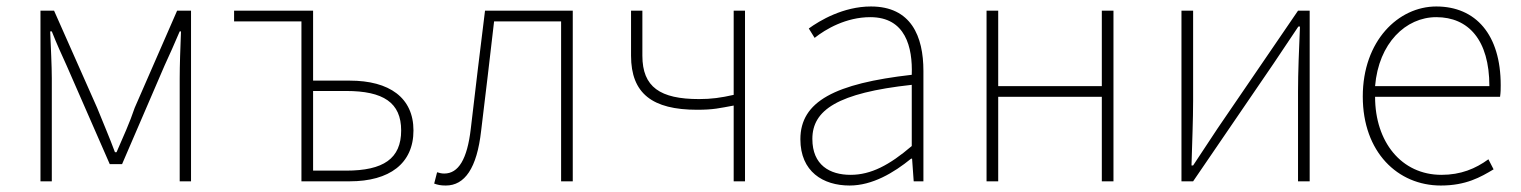

<svg xmlns="http://www.w3.org/2000/svg" viewBox="-20 -560 4697 593"><path d="M105 0H140V-318C140 -357 137 -412 135 -463H140C155 -425 170 -392 186 -357L319 -53H357L488 -357C504 -392 519 -425 535 -463H539C537 -412 535 -357 535 -318V0H570V-527H527L396 -227C381 -182 360 -136 340 -90H335C318 -136 298 -182 280 -227L147 -527H105Z M911 0H1060C1183 0 1257 -55 1257 -157C1257 -258 1183 -311 1060 -311H947V-527H703V-494H911ZM947 -33V-279H1049C1164 -279 1219 -243 1219 -157C1219 -70 1164 -33 1049 -33Z M1357 13C1415 13 1453 -40 1466 -156C1480 -270 1493 -381 1506 -494H1713V0H1749V-527H1478C1463 -405 1448 -284 1434 -162C1423 -68 1396 -24 1352 -24C1343 -24 1337 -26 1330 -28L1321 7C1332 11 1341 13 1357 13Z M2246 0H2281V-527H2246V-267C2206 -258 2177 -254 2139 -254C2019 -254 1964 -291 1964 -388V-527H1929V-388C1929 -271 1995 -221 2133 -221C2184 -221 2202 -226 2246 -234Z M2604 13C2674 13 2740 -26 2794 -70H2797L2802 0H2832V-341C2832 -448 2794 -540 2670 -540C2584 -540 2511 -496 2478 -472L2496 -443C2530 -470 2593 -507 2668 -507C2777 -507 2799 -414 2796 -329C2559 -302 2452 -247 2452 -130C2452 -30 2522 13 2604 13ZM2607 -20C2543 -20 2489 -50 2489 -131C2489 -220 2567 -273 2796 -298V-109C2727 -50 2670 -20 2607 -20Z M3027 0H3063V-261H3383V0H3419V-527H3383V-294H3063V-527H3027Z M3629 0H3665L3913 -363C3935 -396 3968 -445 3990 -478H3995C3992 -407 3989 -336 3989 -277V0H4025V-527H3989L3741 -164C3719 -131 3687 -82 3665 -49H3660C3662 -120 3665 -191 3665 -249V-527H3629Z M4430 13C4508 13 4553 -13 4593 -37L4577 -68C4537 -39 4492 -20 4432 -20C4308 -20 4227 -122 4227 -261H4613C4615 -275 4615 -286 4615 -297C4615 -453 4538 -540 4416 -540C4299 -540 4189 -434 4189 -262C4189 -90 4297 13 4430 13ZM4227 -294C4238 -427 4322 -507 4416 -507C4515 -507 4580 -437 4580 -294Z"/></svg>

Font: Noto Sans JP Thin
Style: Regular
Weight: 100
Designer: Ryoko NISHIZUKA 西塚涼子 (kana, bopomofo & ideographs); Paul D. Hunt (Latin, Greek & Cyrillic); Sandoll Communications 산돌커뮤니
Foundry: Adobe
Version: Version 2.004;hotconv 1.0.118;makeotfexe 2.5.65603